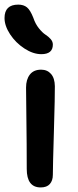

<svg xmlns="http://www.w3.org/2000/svg" viewBox="-32 -819 343 840"><path d="M148.9 -582Q112.8 -582 74.7 -606.9Q36.6 -631.8 12.2 -668.9Q-12.2 -706.1 -12.2 -740.2Q-12.2 -798.8 47.9 -798.8Q71.3 -798.8 85.9 -786.9Q100.6 -774.9 113.8 -741.2Q122.6 -714.4 138.2 -695.1Q153.8 -675.8 166.7 -667.5Q179.7 -659.2 189.5 -648.2Q199.2 -637.2 199.2 -624Q199.2 -582 148.9 -582ZM146 1Q85 1 85 -80.1Q85 -191.4 83.5 -295.2Q82 -398.9 82 -436Q82 -471.2 98.6 -492.7Q115.2 -514.2 147.9 -514.2Q174.8 -514.2 191.2 -495.6Q207.5 -477.1 208 -441.9Q208.5 -404.3 203.9 -246.8Q199.2 -89.4 199.2 -54.2Q199.2 -28.8 186 -13.9Q172.9 1 146 1Z"/></svg>

Font: Shantell Sans Bouncy
Style: Regular
Weight: 500
Designer: Stephen Nixon, Anya Danilova, Shantell Martin
Foundry: Arrow Type
Version: Version 1.006;[9816181b4]